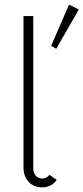

<svg xmlns="http://www.w3.org/2000/svg" viewBox="-20 -796 359 826"><path d="M163 -28Q180 -28 193 -44L224 -22Q201 10 162 10Q126 10 103.5 -13.5Q81 -37 81 -77V-727H123V-76Q123 -52 134 -40Q145 -28 163 -28ZM277 -776 319 -755 222 -586 200 -599Z"/></svg>

Font: Bellota Light
Style: Regular
Weight: 300
Designer: Kemie Guaida
Foundry: Kemie Guaida
Version: Version 4.001